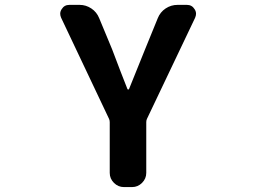

<svg xmlns="http://www.w3.org/2000/svg" viewBox="-20 -760 1040 780"><path d="M483.4 0Q460 0 442.9 -17.1Q425.8 -34.2 425.8 -57.6V-263.7Q425.8 -271.5 422.9 -277.3L228.5 -687.5Q224.6 -696.3 224.6 -704.1Q224.6 -713.9 230.5 -722.7Q241.2 -740.2 261.7 -740.2H303.7Q329.1 -740.2 351.1 -725.6Q373 -710.9 382.8 -686.5L435.5 -559.6Q472.7 -460.9 498 -397.5Q499 -396.5 501 -396.5Q502.9 -396.5 503.9 -397.5Q564.5 -548.8 569.3 -559.6L621.1 -686.5Q630.9 -710.9 652.8 -725.6Q674.8 -740.2 701.2 -740.2H739.3Q759.8 -740.2 770.5 -722.7Q776.4 -713.9 776.4 -704.1Q776.4 -696.3 772.5 -687.5L577.1 -277.3Q574.2 -271.5 574.2 -263.7V-57.6Q574.2 -34.2 557.1 -17.1Q540 0 516.6 0Z"/></svg>

Font: Gen Jyuu Gothic Monospace Bold
Style: Bold
Weight: 700
Designer: [Source Han Sans]
Ryoko NISHIZUKA  (kana & ideographs); Paul D. Hunt (Latin, Greek & Cyrillic); Wenlong ZHANG  (bopomofo
Version: Version 1.002.20150607